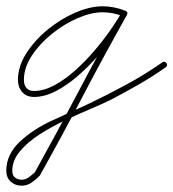

<svg xmlns="http://www.w3.org/2000/svg" viewBox="-53 -283 551 610"><path d="M342 -250Q351 -246 348 -238Q344 -229 336 -232Q305 -244 273 -244Q237 -244 194 -225.5Q151 -207 112 -175.5Q73 -144 48 -106Q23 -68 23 -29Q23 -13 31 -3.5Q39 6 55 6Q86 6 119.5 -12Q153 -30 185.5 -59Q218 -88 247 -122Q276 -156 298.5 -188.5Q321 -221 334 -244Q334 -244 334 -244Q334 -244 334 -244Q338 -253 346 -248Q355 -244 350 -236Q336 -209 312.5 -175Q289 -141 258.5 -106Q228 -71 194 -41.5Q160 -12 124.5 6.5Q89 25 55 25Q31 25 17.5 9.5Q4 -6 4 -29Q4 -72 30.5 -113.5Q57 -155 98.5 -189Q140 -223 186.5 -243Q233 -263 273 -263Q308 -263 342 -250Q342 -250 342 -250Q342 -250 342 -250ZM334 -245Q338 -253 347 -248Q355 -244 350 -235Q279 -109 212 19Q145 147 74 274Q74 274 74 275Q73 275 73 275Q62 287 47.5 297Q33 307 16 307Q-5 307 -19 294Q-33 281 -33 260Q-33 232 -21.5 209Q-10 186 9 168Q53 127 112.5 100Q172 73 226 48Q287 19 347 -13.5Q407 -46 463 -85Q470 -90 476 -82Q481 -75 473 -69Q432 -40 388.5 -15Q345 10 301 33Q275 46 236 62.5Q197 79 153.5 99.5Q110 120 72 144.5Q34 169 10 198Q-14 227 -14 260Q-14 274 -5.5 281Q3 288 16 288Q28 288 39.5 279.5Q51 271 59 263Q59 263 58 263Q58 264 58 264Q128 138 195.5 9.5Q263 -119 334 -245Q334 -245 334 -245Q334 -245 334 -245Z"/></svg>

Font: FRB American Cursive Guidelines Arrows Extralight
Style: Italic
Weight: 200
Italic angle: -25°
Version: Version 2.0;Modular Font Editor K font №1